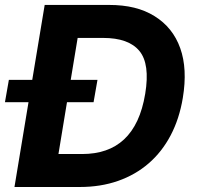

<svg xmlns="http://www.w3.org/2000/svg" viewBox="-40 -747 788 767"><path d="M-4.6 -427.9H88.8L138.5 -727.3H394.9Q451 -727.3 495.9 -716.3Q540.8 -705.3 577.4 -682.5Q650.6 -637.1 680 -554.5Q709.5 -471.9 690.3 -355.8Q676.5 -272.4 641.7 -206.3Q606.9 -140.3 554 -94.5Q501.1 -48.7 431.6 -24.3Q362.2 0 279.1 0H17.8L73.9 -338.8H-20.2ZM193.5 -131.7H288Q339.8 -131.7 381.7 -146.1Q423.7 -160.5 455.4 -190Q487.2 -219.5 508.5 -264.9Q529.8 -310.4 540.1 -372.5Q559.7 -491.5 517 -543.3Q474.1 -595.5 371.8 -595.5H270.2L242.5 -427.9H349.4L333.8 -338.8H227.6Z"/></svg>

Font: Inter P
Style: Bold Italic
Weight: 700
Italic angle: 9.39999°
Designer: Rasmus Andersson
Foundry: rsms
Version: Version 3.018;git-588b23468